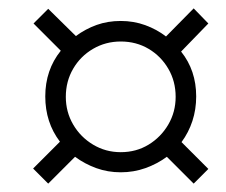

<svg xmlns="http://www.w3.org/2000/svg" viewBox="-20 -588 538 458"><path d="M95 -150 59 -186 123 -250Q88 -296 88 -358Q88 -421 125 -467L60 -532L95 -567L161 -502Q184 -519 210.5 -528.5Q237 -538 268 -538Q299 -538 326.5 -528Q354 -518 376 -501L442 -568L477 -532L412 -465Q448 -420 448 -358Q448 -327 439 -299.5Q430 -272 413 -249L477 -185L442 -150L378 -214Q355 -197 327 -187Q299 -177 268 -177Q237 -177 209.5 -187Q182 -197 159 -214ZM268 -225Q305 -225 334.5 -243Q364 -261 381.5 -291Q399 -321 399 -357Q399 -394 381.5 -424Q364 -454 334.5 -471.5Q305 -489 268 -489Q232 -489 202 -471.5Q172 -454 154.5 -424Q137 -394 137 -357Q137 -321 154.5 -291Q172 -261 202 -243Q232 -225 268 -225Z"/></svg>

Font: Noto Serif Display ExtraCondensed
Style: Italic
Weight: 400
Width: 2
Italic angle: -12°
Designer: Monotype Design Team
Foundry: Monotype Imaging Inc.
Version: Version 2.009